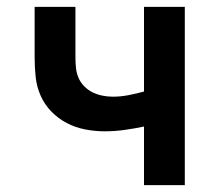

<svg xmlns="http://www.w3.org/2000/svg" viewBox="-20 -540 640 560"><path d="M400 0V-171Q372 -165 343 -161Q314 -157 285 -157Q257 -157 228.5 -162.5Q200 -168 175 -181Q150 -194 130 -214.5Q110 -235 98.5 -261Q87 -287 84 -315.5Q81 -344 81 -373V-520H200V-373Q200 -358 201.5 -342.5Q203 -327 209 -313Q215 -299 226 -288Q237 -277 250.5 -270.5Q264 -264 279 -261Q294 -258 309 -258Q332 -258 355 -262.5Q378 -267 400 -273V-520H519V0Z"/></svg>

Font: Iosevka Fixed Extended
Style: Bold
Weight: 700
Width: 7
Monospace: yes
Designer: Belleve Invis
Foundry: Belleve Invis
Version: Version 24.1.1; ttfautohint (v1.8.4)